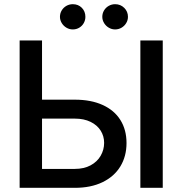

<svg xmlns="http://www.w3.org/2000/svg" viewBox="-20 -901 869 921"><path d="M586.9 -214.8Q586.9 -151.4 557.4 -102.8Q527.8 -54.2 471.9 -27.1Q416 0 338.9 0H74.2V-707H181.6V-422.9H338.9Q416.5 -422.9 472.4 -397.5Q528.3 -372.1 557.6 -325.2Q586.9 -278.3 586.9 -214.8ZM338.9 -90.8Q382.8 -90.8 414.6 -107.9Q446.3 -125 462.9 -153.8Q479.5 -182.6 479.5 -215.8Q479.5 -248 462.9 -274.4Q446.3 -300.8 414.6 -316.4Q382.8 -332 338.9 -332H181.6V-90.8ZM760.7 0H653.3V-707H760.7ZM267.6 -820.3Q267.6 -836.9 275.9 -850.8Q284.2 -864.7 298.3 -872.8Q312.5 -880.9 329.1 -880.9Q355.5 -880.9 372.6 -863.5Q389.6 -846.2 389.6 -820.3Q389.6 -804.2 381.8 -790.3Q374 -776.4 360.1 -768.1Q346.2 -759.8 329.1 -759.8Q313 -759.8 298.8 -768.1Q284.7 -776.4 276.1 -790.5Q267.6 -804.7 267.6 -820.3ZM470.7 -820.3Q470.7 -836.9 479 -850.8Q487.3 -864.7 501.5 -872.8Q515.6 -880.9 532.2 -880.9Q558.1 -880.9 575.9 -863.3Q593.8 -845.7 593.8 -820.3Q593.8 -804.2 585.4 -790.3Q577.1 -776.4 563 -768.1Q548.8 -759.8 532.2 -759.8Q516.1 -759.8 502 -768.1Q487.8 -776.4 479.2 -790.5Q470.7 -804.7 470.7 -820.3Z"/></svg>

Font: Pretendard Std Medium
Style: Regular
Weight: 500
Designer: Base glyphs from Inter by Rasmus Andersson; Hangeul glyphs from Noto Sans CJK(Source Han Sans) by Jang Soo-young and Kan
Foundry: Kil Hyung-jin
Version: Version 1.309